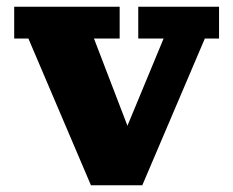

<svg xmlns="http://www.w3.org/2000/svg" viewBox="-20 -548 690 568"><path d="M249 0 64 -434H22V-528H334V-434H258L357 -176L464 -434H389V-528H628V-434H586L401 0Z"/></svg>

Font: Montagu Slab 16pt
Style: Bold
Weight: 700
Designer: Florian Karsten
Foundry: Florian Karsten
Version: Version 1.000; ttfautohint (v1.8.3)